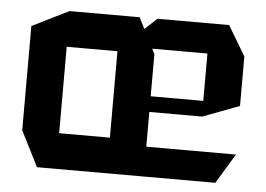

<svg xmlns="http://www.w3.org/2000/svg" viewBox="-43 -568 863 622"><g transform="rotate(5 389.0 -256.5)"><path d="M98 0 40 -115V-116H325L445 0ZM339 -415 445 -513H678L736 -416V-415ZM40 -116V-454L159 -513H160V-116ZM445 0 325 -114V-397H445ZM160 -397V-513H387L445 -398V-397ZM445 0V-97H736V-96L678 0ZM445 -210 441 -261H616V-210ZM616 -210V-415H736V-255L617 -210Z"/></g></svg>

Font: Foldit Medium
Style: Regular
Weight: 500
Version: Version 1.003